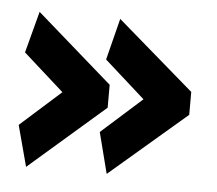

<svg xmlns="http://www.w3.org/2000/svg" viewBox="-35 -446 454 401"><g transform="rotate(5 192.0 -245.5)"><path d="M33 -408 192 -269V-221L33 -83L10 -169L95 -245L10 -321ZM202 -408 363 -269V-221L202 -83L180 -169L265 -245L180 -321Z"/></g></svg>

Font: Palanquin
Style: Bold
Weight: 700
Designer: Pria Ravichandran
Version: Version 1.0.4